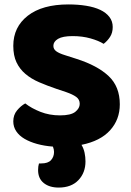

<svg xmlns="http://www.w3.org/2000/svg" viewBox="-20 -645 591 867"><path d="M251 -124Q300 -124 320 -140Q340 -156 340 -176Q340 -196 324 -207.5Q308 -219 279 -229L237 -243Q193 -258 157 -273.5Q121 -289 95 -311Q69 -333 54.5 -363.5Q40 -394 40 -438Q40 -523 105.5 -574Q171 -625 289 -625Q332 -625 369 -619Q406 -613 432.5 -600.5Q459 -588 474 -568.5Q489 -549 489 -523Q489 -497 477 -478.5Q465 -460 448 -447Q426 -461 389 -471.5Q352 -482 308 -482Q263 -482 242 -469.5Q221 -457 221 -438Q221 -423 234 -413.5Q247 -404 273 -396L326 -379Q420 -349 470.5 -301.5Q521 -254 521 -174Q521 -105 477 -56.5Q433 -8 348 9Q358 26 362 45Q366 64 366 84Q366 135 334 168.5Q302 202 245 202Q203 202 177.5 181.5Q152 161 152 123Q152 106 156 93H166Q197 93 210.5 78Q224 63 224 41Q224 30 219 17Q180 14 147.5 5Q115 -4 91 -18Q67 -32 53.5 -52Q40 -72 40 -97Q40 -126 57 -146.5Q74 -167 94 -178Q122 -156 162.5 -140Q203 -124 251 -124Z"/></svg>

Font: Baloo Tammudu 2 ExtraBold
Style: Regular
Weight: 800
Designer: Maithili Shingre, Omkar Shende and Ek Type
Foundry: Ek Type
Version: Version 1.640;hotconv 1.0.111;makeotfexe 2.5.65597; ttfautoh